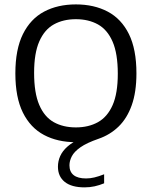

<svg xmlns="http://www.w3.org/2000/svg" viewBox="-20 -622 672 850"><path d="M354.5 207.5Q296.5 207.5 266.5 183.2Q236.5 159 236.5 116Q236.5 91.5 246.5 69Q256.5 46.5 278.5 27Q300.5 7.5 336 -8.5L337 7.5H316Q235 7.5 174.8 -24.5Q114.5 -56.5 81.2 -123.8Q48 -191 48 -297Q48 -403.5 81.5 -471Q115 -538.5 175.2 -570.5Q235.5 -602.5 316 -602.5Q396.5 -602.5 457 -570.5Q517.5 -538.5 550.8 -471Q584 -403.5 584 -297Q584 -214.5 563.2 -156.2Q542.5 -98 504.8 -61.5Q467 -25 416 -7.5Q364 10.5 336.2 30Q308.5 49.5 298 69.8Q287.5 90 287.5 110Q287.5 138.5 306 153.2Q324.5 168 361 168Q379 168 398 163.5Q417 159 441 149.5V189.5Q420.5 198 399 202.8Q377.5 207.5 354.5 207.5ZM316 -58Q372 -58 413.8 -81.2Q455.5 -104.5 478.5 -156.5Q501.5 -208.5 501.5 -295.5Q501.5 -384.5 478.5 -437.5Q455.5 -490.5 413.8 -513.8Q372 -537 316 -537Q260 -537 218.5 -514Q177 -491 154 -438.8Q131 -386.5 131 -299.5Q131 -210.5 153.8 -157.5Q176.5 -104.5 218 -81.2Q259.5 -58 316 -58Z"/></svg>

Font: Encode Sans SC
Style: Regular
Weight: 400
Version: Version 3.002